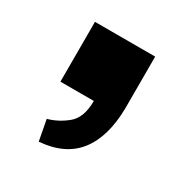

<svg xmlns="http://www.w3.org/2000/svg" viewBox="-85 -221 408 428"><g transform="rotate(30 119.0 -7.0)"><path d="M68 140 58 87Q84 80 106.5 61.5Q129 43 129 0H43V-154H198V-21Q197 53 165 94Q133 135 68 140Z"/></g></svg>

Font: Oswald
Style: Bold
Weight: 700
Designer: Vernon Adams
Foundry: Vernon Adams
Version: Version 4.103;gftools[0.9.33.dev8+g029e19f]